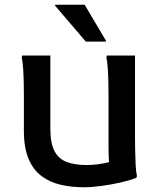

<svg xmlns="http://www.w3.org/2000/svg" viewBox="-20 -780 682 812"><path d="M336 12Q283 12 237 1.5Q191 -9 155.5 -35.5Q120 -62 100.5 -109Q81 -156 81 -227V-374Q81 -394 80.5 -425.5Q80 -457 78 -488Q76 -519 72 -537L74 -545H193V-235Q193 -173 211 -140Q229 -107 263.5 -94.5Q298 -82 347 -82Q371 -82 395.5 -85.5Q420 -89 441 -94Q440 -107 439.5 -123Q439 -139 439 -156V-374Q439 -394 438.5 -425.5Q438 -457 436 -488Q434 -519 430 -537L432 -545H551V-199Q551 -179 551.5 -147.5Q552 -116 553.5 -85Q555 -54 559 -36L557 -28Q529 -17 489 -8Q449 1 408 6.5Q367 12 336 12ZM343 -604 213 -756V-760H338L428 -608V-604Z"/></svg>

Font: Kufam Medium
Style: Regular
Weight: 500
Designer: Wael Morcos, Artur Schmal
Foundry: Original Type
Version: Version 1.300; ttfautohint (v1.8.3)